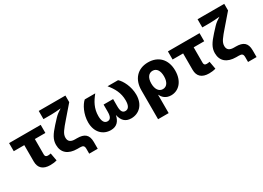

<svg xmlns="http://www.w3.org/2000/svg" viewBox="-17 -1600 3663 2676"><g transform="rotate(-30 1814.5 -262.0)"><path d="M355.5 7.8C388.2 7.8 423.8 4.4 462.4 -6.3L439.9 -130.4C431.2 -127.9 404.8 -124.5 393.1 -124.5C362.3 -124.5 349.1 -138.2 349.1 -167V-415.5H518.6V-545.9H9.8V-415.5H179.2V-151.9C179.2 -47.9 239.7 7.8 355.5 7.8Z M903.3 140.1H1040.5V30.8C1040.5 -88.9 980 -131.3 863.3 -131.3H832C765.6 -131.3 727.1 -156.7 727.1 -217.3C727.1 -280.8 767.6 -328.1 865.2 -440.9L1021 -621.1V-727.5H591.8V-595.7H716.8C758.8 -595.7 822.8 -600.6 873.5 -606C834.5 -582 792 -552.2 763.2 -520L692.4 -443.4C605 -346.2 563.5 -284.2 563.5 -196.3C563.5 -69.8 648.4 0 793.9 0H836.9C886.7 0 903.3 15.1 903.3 63Z M1331.1 7.8C1427.2 7.8 1475.6 -48.8 1495.1 -141.1C1514.6 -49.3 1562 7.8 1659.7 7.8C1782.7 7.8 1883.3 -81.1 1883.3 -245.1C1883.3 -376.5 1818.8 -498 1763.7 -545.9H1594.2C1664.1 -460.9 1715.3 -372.1 1715.3 -249.5C1715.3 -164.6 1688.5 -122.1 1638.7 -122.1C1592.8 -122.1 1572.3 -158.7 1572.3 -234.4V-352.5H1418.9V-234.4C1418.9 -158.7 1397.5 -122.1 1351.6 -122.1C1302.7 -122.1 1275.4 -164.6 1275.4 -249.5C1275.4 -370.6 1325.7 -458.5 1396.5 -545.9H1227.5C1171.4 -497.6 1107.9 -375.5 1107.9 -245.1C1107.9 -81.1 1208.5 7.8 1331.1 7.8Z M1974.6 204.1H2145V-88.4H2148.9C2170.4 -39.1 2218.8 7.8 2301.8 7.8C2423.3 7.8 2521 -92.3 2521 -264.2C2521 -446.8 2411.1 -552.7 2248 -552.7C2074.7 -552.7 1974.6 -433.6 1974.6 -261.7ZM2244.1 -125C2179.2 -125 2141.1 -184.1 2141.1 -273.4C2141.1 -363.8 2179.7 -419.4 2244.6 -419.4C2310.5 -419.4 2345.7 -361.3 2345.7 -273.4C2345.7 -183.6 2309.6 -125 2244.1 -125Z M2911.6 7.8C2944.3 7.8 2980 4.4 3018.6 -6.3L2996.1 -130.4C2987.3 -127.9 2960.9 -124.5 2949.2 -124.5C2918.5 -124.5 2905.3 -138.2 2905.3 -167V-415.5H3074.7V-545.9H2565.9V-415.5H2735.4V-151.9C2735.4 -47.9 2795.9 7.8 2911.6 7.8Z M3459.5 140.1H3596.7V30.8C3596.7 -88.9 3536.1 -131.3 3419.4 -131.3H3388.2C3321.8 -131.3 3283.2 -156.7 3283.2 -217.3C3283.2 -280.8 3323.7 -328.1 3421.4 -440.9L3577.1 -621.1V-727.5H3147.9V-595.7H3272.9C3314.9 -595.7 3378.9 -600.6 3429.7 -606C3390.6 -582 3348.1 -552.2 3319.3 -520L3248.5 -443.4C3161.1 -346.2 3119.6 -284.2 3119.6 -196.3C3119.6 -69.8 3204.6 0 3350.1 0H3393.1C3442.9 0 3459.5 15.1 3459.5 63Z"/></g></svg>

Font: Inter ExtraBold
Style: Regular
Weight: 800
Designer: Rasmus Andersson
Foundry: rsms
Version: Version 4.001;git-9221beed3